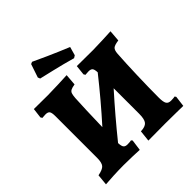

<svg xmlns="http://www.w3.org/2000/svg" viewBox="-226 -1028 1201 1201"><g transform="rotate(-45 375.0 -427.5)"><path d="M726 -69 717 2Q702 2 658 1Q614 0 560 0L409 1L417 -73Q457 -74 472 -92Q487 -110 487 -158V-384Q372 -256 264 -122Q265 -94 273 -84Q281 -74 300 -74Q312 -74 321.5 -75Q331 -76 333 -77L340 -69L330 4Q314 3 271.5 1.5Q229 0 191 0Q150 0 97.5 2.5Q45 5 28 7L35 -66Q78 -74 92 -90.5Q106 -107 106 -149V-518Q106 -549 98.5 -559.5Q91 -570 70 -570Q61 -570 52.5 -569Q44 -568 41 -568L34 -579L42 -645L166 -644Q200 -644 259 -646.5Q318 -649 337 -650L331 -574Q306 -570 295 -564Q284 -558 280 -546.5Q276 -535 274 -510Q269 -421 265 -262Q376 -385 487 -525Q486 -551 478.5 -560.5Q471 -570 451 -570Q441 -570 433 -569Q425 -568 422 -568L415 -579L422 -645L565 -644Q593 -644 649.5 -646.5Q706 -649 725 -650L719 -575Q682 -570 670.5 -559.5Q659 -549 657 -520Q652 -446 648.5 -338Q645 -230 645 -143Q645 -104 654 -89.5Q663 -75 686 -75Q699 -75 708 -76Q717 -77 720 -78ZM205 -752 199 -767 229 -856 243 -862Q263 -852 334.5 -820Q406 -788 477 -759L461 -702L445 -692Q371 -713 298.5 -730Q226 -747 205 -752Z"/></g></svg>

Font: Alegreya SC ExtraBold
Style: Regular
Weight: 800
Designer: Juan Pablo del Peral
Foundry: Huerta Tipografica
Version: Version 2.007; ttfautohint (v1.6)